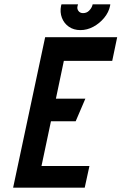

<svg xmlns="http://www.w3.org/2000/svg" viewBox="-20 -873 565 893"><path d="M493 -853H411L409 -846Q405 -834 394 -823Q383 -812 366 -812Q352 -812 344.5 -822.5Q337 -833 341 -846L343 -853H266L264 -846Q258 -816 268 -790Q278 -764 300.5 -748.5Q323 -733 354 -733Q385 -733 414 -748.5Q443 -764 464.5 -790Q486 -816 492 -846ZM41 0H374L396 -101H173L217 -309H332L377 -414H240L277 -590H502L525 -700H190Z"/></svg>

Font: Advent Pro
Style: Bold Italic
Weight: 700
Italic angle: -12°
Designer: VivaRado, Andreas Kalpakidis
Foundry: VivaRado, Andreas Kalpakidis
Version: Version 3.000